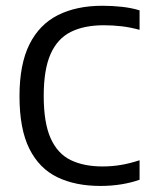

<svg xmlns="http://www.w3.org/2000/svg" viewBox="-20 -622 507 650"><path d="M320 7.5Q235.5 7.5 174.2 -22Q113 -51.5 79.5 -118.2Q46 -185 46 -296.5Q46 -404 79.5 -471.5Q113 -539 176 -570.8Q239 -602.5 327 -602.5Q359.5 -602.5 392 -599Q424.5 -595.5 452.5 -587V-521Q421.5 -529.5 392 -533Q362.5 -536.5 331.5 -536.5Q265 -536.5 219.8 -514Q174.5 -491.5 151.2 -439Q128 -386.5 128 -297.5Q128 -206 151.5 -153.8Q175 -101.5 219.5 -80Q264 -58.5 327 -58.5Q358.5 -58.5 388.8 -63.5Q419 -68.5 452.5 -79.5V-13.5Q424.5 -3.5 390.8 2Q357 7.5 320 7.5Z"/></svg>

Font: Encode Sans SC SemiCondensed
Style: Regular
Weight: 400
Width: 4
Designer: Multiple Designers
Foundry: Impallari Type
Version: Version 3.002